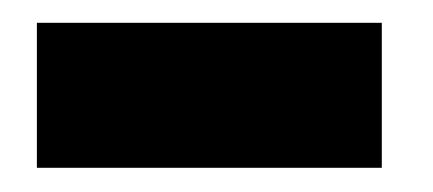

<svg xmlns="http://www.w3.org/2000/svg" viewBox="-20 -609 372 165"><path d="M308.1 -464.8H11.7V-589.4H308.1Z"/></svg>

Font: Lunasima
Style: Bold
Weight: 700
Designer: The DocRepair Project, Monotype Design Team
Foundry: Google
Version: Version 2.009